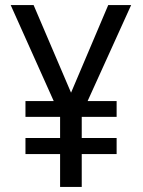

<svg xmlns="http://www.w3.org/2000/svg" viewBox="-20 -734 560 754"><path d="M259 -370 112 -714H22L191 -337H80V-275H216V-192H80V-129H216V0H301V-129H438V-192H301V-275H438V-337H324L495 -714H405Z"/></svg>

Font: Noto Sans Lao SemiCondensed
Style: Regular
Weight: 400
Width: 4
Designer: Monotype Design Team
Foundry: Monotype Imaging Inc.
Version: Version 2.004